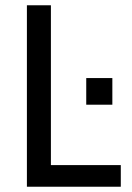

<svg xmlns="http://www.w3.org/2000/svg" viewBox="-20 -708 501 728"><path d="M82 0V-688H173V-82H438V0ZM307 -311V-412H406V-311Z"/></svg>

Font: Saira Semi Condensed
Style: Regular
Weight: 400
Width: 4
Designer: Hector Gatti with collaboration of the Omnibus-Type team
Foundry: Omnibus-Type
Version: Version 1.001; ttfautohint (v1.8)